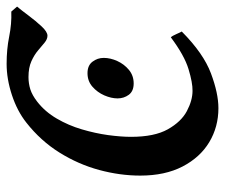

<svg xmlns="http://www.w3.org/2000/svg" viewBox="-70 -600 683 583"><g transform="rotate(-90 271.5 -308.5)"><path d="M329.1 -563.5Q309.6 -563.5 291.7 -557.9Q273.9 -552.2 254.4 -537.1Q223.6 -513.2 202.9 -477.5Q182.1 -441.9 170.2 -401.4Q158.2 -360.8 152.8 -321.8Q147.5 -282.7 147.5 -252Q147.5 -181.2 170.4 -140.4Q193.4 -99.6 225.8 -82.5Q258.3 -65.4 287.1 -65.4Q311.5 -64.9 353.3 -77.6Q395 -90.3 449.7 -131.3Q454.1 -127 459.7 -114Q465.3 -101.1 467.3 -98.1Q400.9 -32.2 340.3 -9.5Q279.8 13.2 234.4 13.2Q177.7 13.2 131.3 -14.6Q85 -42.5 57.4 -95.7Q29.8 -148.9 29.8 -224.1Q29.8 -285.6 46.9 -348.9Q64 -412.1 99.6 -469.2Q135.3 -526.4 190.4 -569.8Q225.6 -597.7 274.4 -613.8Q323.2 -629.9 369.1 -629.9Q413.6 -629.9 452.1 -622.1Q490.7 -614.3 527.8 -615.7Q532.2 -611.3 535.9 -606.4Q539.6 -601.6 543 -598.1Q532.2 -585.4 515.9 -563.5Q499.5 -541.5 482.9 -523.7Q466.3 -505.9 454.6 -505.9Q444.3 -505.9 433.8 -514.4Q423.3 -522.9 409.9 -534.4Q396.5 -545.9 377 -554.7Q357.4 -563.5 329.1 -563.5ZM387.2 -335Q387.2 -314.9 377.7 -293.9Q368.2 -272.9 350.8 -258.5Q333.5 -244.1 309.6 -244.1Q286.1 -244.1 275.1 -259Q264.2 -273.9 264.2 -293Q264.2 -312 273.4 -333.3Q282.7 -354.5 299.8 -369.4Q316.9 -384.3 340.8 -384.3Q364.3 -384.3 375.7 -369.1Q387.2 -354 387.2 -335Z"/></g></svg>

Font: Gentium Plus
Style: Bold Italic
Weight: 700
Italic angle: -8°
Designer: Victor Gaultney, Annie Olsen, Iska Routamaa, Becca Hirsbrunner
Foundry: SIL International
Version: Version 6.101